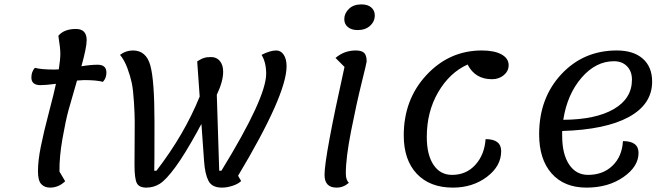

<svg xmlns="http://www.w3.org/2000/svg" viewBox="-20 -830 3037 875"><path d="M208 25Q183 25 168 9Q153 -7 153 -50Q153 -97 166 -162Q179 -227 203 -318Q227 -409 235 -448Q189 -442 164 -442Q123 -442 123 -477Q123 -503 139 -521Q167 -513 229 -513Q242 -513 248 -514Q255 -560 255 -585Q255 -611 246 -667Q272 -698 326 -698Q375 -698 375 -647Q375 -614 351 -528Q393 -535 425 -535Q465 -535 465 -499Q465 -474 449 -457Q421 -465 363 -465Q353 -465 331 -463Q306 -378 292.5 -329Q279 -280 264.5 -197Q250 -114 251 -48L277 -4Q247 25 208 25Z M647 25Q614 25 603.5 4.5Q593 -16 593 -79Q593 -105 593.5 -175.5Q594 -246 594 -276.5Q594 -307 590.5 -364Q587 -421 580.5 -452Q574 -483 560.5 -519.5Q547 -556 527 -580Q553 -600 586 -600Q646 -600 665 -532Q684 -464 684 -275Q684 -60 683 -52H693Q820 -217 890 -390L879 -546Q879 -547 880 -547Q878 -549 878 -550Q880 -551 885 -554Q890 -557 892 -558Q905 -566 923 -569Q929 -570 942 -570Q967 -570 982 -552Q997 -534 997 -503Q997 -459 968 -398L979 -52H989Q1193 -384 1193 -494Q1193 -546 1172 -580Q1211 -600 1239 -600Q1260 -600 1273 -580.5Q1286 -561 1286 -528Q1286 -398 1065 -29L1079 -5Q1066 8 1040.5 16.5Q1015 25 991 25Q946 25 930 -6Q914 -37 910 -96L898 -265Q889 -250 880 -232Q821 -125 779 -68Q737 -11 709 7Q681 25 647 25Z M1610 -693Q1582 -693 1565.5 -706.5Q1549 -720 1549 -743Q1549 -769 1570 -789.5Q1591 -810 1627 -810Q1656 -810 1672 -796Q1688 -782 1688 -760Q1688 -732 1666.5 -712.5Q1645 -693 1610 -693ZM1514 25Q1459 25 1459 -33Q1459 -116 1550 -525L1509 -566Q1549 -600 1601 -600Q1628 -600 1639.5 -589Q1651 -578 1651 -550Q1651 -545 1627.5 -450Q1604 -355 1580 -233Q1556 -111 1556 -40Q1556 -9 1570 3Q1545 25 1514 25Z M2044 25Q1939 25 1879.5 -38Q1820 -101 1820 -213Q1820 -377 1924 -488.5Q2028 -600 2176 -600Q2233 -600 2265.5 -582Q2298 -564 2298 -533Q2298 -506 2276 -487.5Q2254 -469 2222 -469Q2145 -469 2111 -536Q2029 -499 1977 -410Q1925 -321 1925 -206Q1925 -125 1955.5 -79Q1986 -33 2040 -33Q2105 -33 2146.5 -79Q2188 -125 2193 -196Q2264 -196 2264 -141Q2264 -73 2199 -24Q2134 25 2044 25Z M2653 25Q2551 25 2494 -39.5Q2437 -104 2437 -218Q2437 -383 2538 -491.5Q2639 -600 2791 -600Q2867 -600 2909.5 -562.5Q2952 -525 2952 -458Q2952 -355 2846 -297Q2740 -239 2542 -233V-211Q2542 -128 2573.5 -80.5Q2605 -33 2660 -33Q2728 -33 2771.5 -75Q2815 -117 2819 -187Q2890 -187 2890 -133Q2890 -71 2821 -23Q2752 25 2653 25ZM2778 -551Q2695 -551 2630 -475.5Q2565 -400 2547 -284Q2695 -285 2777.5 -333Q2860 -381 2860 -467Q2860 -505 2837.5 -528Q2815 -551 2778 -551Z"/></svg>

Font: Lemonada Light
Style: Regular
Weight: 300
Designer: Mohamed Gaber (Arabic), Eduardo Tunni (Latin)
Foundry: Kief Type Foundry
Version: Version 4.004